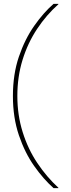

<svg xmlns="http://www.w3.org/2000/svg" viewBox="-20 -831 366 996"><path d="M258 145Q206 99 157.5 30.5Q109 -38 78 -129.5Q47 -221 47 -333Q47 -446 78 -537Q109 -628 157.5 -697Q206 -766 258 -811H283V-809Q221 -754 172.5 -681Q124 -608 97 -520.5Q70 -433 70 -333Q70 -234 97.5 -146Q125 -58 173.5 14.5Q222 87 283 143V145Z"/></svg>

Font: DM Sans 9pt Thin
Style: Regular
Weight: 250
Version: Version 4.004;gftools[0.9.30]